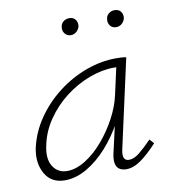

<svg xmlns="http://www.w3.org/2000/svg" viewBox="-71 -654 642 721"><g transform="rotate(-10 250.0 -293.5)"><path d="M120 5Q68 5 44.5 -36Q21 -77 32 -133Q45 -192 80 -243Q115 -294 165 -332.5Q215 -371 272.5 -392Q330 -413 386 -413Q398 -413 408 -412.5Q418 -412 426 -410L351 -71Q342 -29 370 -29Q389 -29 410.5 -46.5Q432 -64 458 -91L473 -74Q439 -37 410 -16.5Q381 4 354 4Q338 4 327.5 -3Q317 -10 314 -25Q311 -40 316 -63L357 -243L384 -277Q373 -226 346 -176Q319 -126 282.5 -85Q246 -44 204 -19.5Q162 5 120 5ZM134 -28Q168 -28 204.5 -51Q241 -74 272.5 -111Q304 -148 327.5 -192Q351 -236 360 -278L386 -395L406 -378Q401 -379 392 -379.5Q383 -380 375 -380Q328 -380 279 -361.5Q230 -343 187 -310Q144 -277 113 -231.5Q82 -186 72 -133Q62 -85 80.5 -56.5Q99 -28 134 -28ZM236 -528Q222 -528 213.5 -538.5Q205 -549 207 -563Q208 -576 217.5 -584Q227 -592 241 -592Q255 -592 263 -582.5Q271 -573 270 -558Q268 -546 258.5 -537Q249 -528 236 -528ZM409 -528Q394 -528 386 -538.5Q378 -549 380 -563Q381 -576 390.5 -584Q400 -592 413 -592Q428 -592 436 -582.5Q444 -573 443 -558Q441 -546 431.5 -537Q422 -528 409 -528Z"/></g></svg>

Font: Ysabeau ExtraLight
Style: Italic
Weight: 250
Italic angle: -12°
Version: Version 2.000;gftools[0.9.27.dev2+g8671c4b]